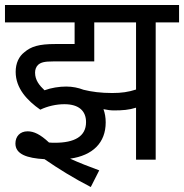

<svg xmlns="http://www.w3.org/2000/svg" viewBox="-20 -642 740 772"><path d="M239 -223C297 -223 326 -196 326 -151C326 -93 279 -68 201 -68C194 -68 186 -68 177 -69C142 -102 116 -114 91 -114C60 -114 42 -93 42 -65C42 -22 88 -6 159 -2C214 36 277 75 345 110L379 43C338 28 297 12 262 -4C353 -17 405 -68 405 -150C405 -169 402 -187 396 -203C411 -200 425 -198 438 -198C472 -198 499 -200 527 -209V0H606V-552H700V-622H0V-552H280V-465H203C136 -465 105 -455 78 -432C56 -415 43 -388 43 -353C43 -287 89 -238 142 -201C171 -215 206 -223 239 -223ZM431 -268C386 -268 348 -273 316 -281C295 -289 272 -294 246 -294C218 -294 186 -289 159 -279C139 -298 121 -319 121 -350C121 -362 125 -374 134 -382C145 -391 158 -395 193 -395H359V-552H527V-282C496 -272 469 -268 431 -268Z"/></svg>

Font: Noto Sans Devanagari UI SemiCondensed
Style: Regular
Weight: 400
Width: 4
Designer: Jelle Bosma - Monotype Design Team
Foundry: Monotype Imaging Inc.
Version: Version 2.003